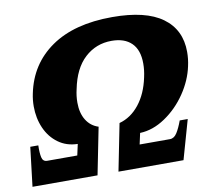

<svg xmlns="http://www.w3.org/2000/svg" viewBox="-76 -764 932 849"><g transform="rotate(-10 390.0 -339.0)"><path d="M24 -176H60Q59 -142 63.5 -122Q68 -102 87 -102H222L233 -152Q183 -153 146 -180Q109 -207 89.5 -251.5Q70 -296 70 -349Q70 -378 76 -406Q102 -534 205.5 -606Q309 -678 480 -678Q630 -678 705 -623.5Q780 -569 780 -469Q780 -437 773 -406Q760 -344 721 -286.5Q682 -229 626.5 -191.5Q571 -154 513 -152L502 -102H638Q657 -102 670 -122.5Q683 -143 695 -176H731L681 0H389L431 -211Q483 -225 520.5 -272Q558 -319 573 -391Q580 -422 580 -452Q580 -513 548.5 -544Q517 -575 459 -575Q389 -575 338.5 -528.5Q288 -482 270 -391Q263 -362 263 -332Q263 -285 282.5 -253.5Q302 -222 337 -211L295 0H3Z"/></g></svg>

Font: Taviraj Black
Style: Italic
Weight: 900
Italic angle: -12°
Designer: Katatrad Team
Foundry: CadsonDemak
Version: Version 1.001